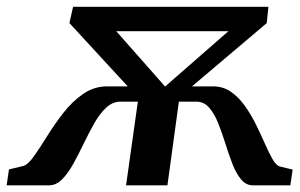

<svg xmlns="http://www.w3.org/2000/svg" viewBox="-85 -558 903 578"><path d="M-65 0 -58 -48 -14.5 -58.5Q0 -63 18 -88.8Q36 -114.5 57.8 -149.5Q79.5 -184.5 106 -218.5Q132.5 -252.5 165.2 -275.2Q198 -298 237.5 -298H299.5L124 -488.5L135 -537.5H723L718 -488.5L493 -298H556Q586.5 -298 610 -281.8Q633.5 -265.5 652 -239.5Q670.5 -213.5 685.2 -183.8Q700 -154 712 -126.5Q724 -99 734.8 -80Q745.5 -61 756.5 -57L796 -47.5L789 0H677Q655.5 0 640.5 -18.2Q625.5 -36.5 614.5 -65Q603.5 -93.5 593.5 -125.8Q583.5 -158 572 -186.8Q560.5 -215.5 544.8 -233.8Q529 -252 506 -252H453.5L419 0H294.5L330 -252H278Q254 -252 234.5 -233.8Q215 -215.5 198.8 -186.8Q182.5 -158 167 -125.8Q151.5 -93.5 135.8 -65Q120 -36.5 102 -18.2Q84 0 62 0ZM412 -297.5 602.5 -464H265Z"/></svg>

Font: Merriweather 60pt SemiBold
Style: Italic
Weight: 600
Italic angle: -7.8°
Version: Version 2.101